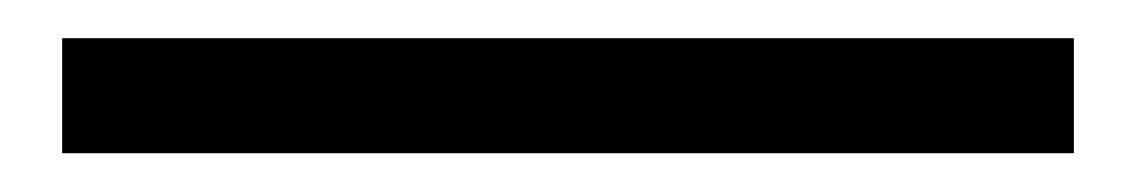

<svg xmlns="http://www.w3.org/2000/svg" viewBox="-20 59 599 101"><path d="M12.7 139.6V79.1H544.9V139.6Z"/></svg>

Font: Nasu
Style: Regular
Weight: 400
Designer: Ryoko NISHIZUKA (kana &amp; ideographs); Paul D. Hunt (Latin, Greek &amp; Cyrillic); Wenlong ZHANG (bopomofo); Sandoll C
Version: Version 2014.1215